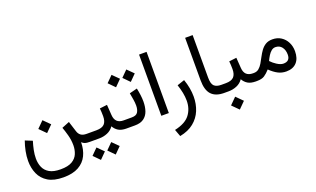

<svg xmlns="http://www.w3.org/2000/svg" viewBox="-93 -1195 3258 1981"><g transform="rotate(-20 1536.0 -204.5)"><path d="M331.1 -377.4 401.9 -306.6 331.1 -235.8 260.3 -306.6ZM336.4 163.6Q418 163.6 462.6 137Q507.3 110.4 525.1 67.1Q543 23.9 543 -25.4Q543 -83.5 527.3 -140.1Q511.7 -196.8 498 -232.9L581.5 -266.6L617.7 -152.3Q627.4 -121.1 649.7 -105Q671.9 -88.9 711.9 -88.9H731V0H713.9Q679.7 0 661.9 -6.3Q644 -12.7 628.4 -27.8Q627.9 53.7 597.2 116.9Q566.4 180.2 502.2 215.8Q438 251.5 336.4 251.5Q231 251.5 167.7 212.9Q104.5 174.3 76.4 110.1Q48.3 45.9 48.3 -30.8Q48.3 -82.5 59.1 -137Q69.8 -191.4 88.4 -243.2L166 -211.9Q151.9 -167 142.1 -119.6Q132.3 -72.3 132.3 -27.8Q132.3 24.9 151.1 68.4Q169.9 111.8 214.4 137.7Q258.8 163.6 336.4 163.6Z M711.4 -88.9H818.8Q880.9 -88.9 907.5 -116.7Q934.1 -144.5 934.1 -202.1Q934.1 -225.6 932.9 -246.6Q931.6 -267.6 929.7 -288.6L1011.2 -298.3L1019 -184.1Q1024.9 -88.9 1118.2 -88.9H1128.4V0H1117.2Q1063 0 1030.5 -19.5Q998 -39.1 978 -74.7Q951.7 -36.1 908.7 -18.1Q865.7 0 818.8 0H711.4ZM920.9 77.6 989.3 145.5 920.9 214.4 853 145.5ZM758.8 77.6 827.1 145.5 758.8 214.4 690.9 145.5Z M1323.2 -573.2 1391.6 -505.4 1323.2 -436.5 1255.4 -505.4ZM1161.1 -573.2 1229.5 -505.4 1161.1 -436.5 1093.3 -505.4ZM1108.4 -88.9H1208.5Q1257.3 -88.9 1274.7 -117.2Q1292 -145.5 1292 -189Q1292 -220.7 1286.1 -256.8Q1280.3 -293 1273.4 -329.6L1358.4 -351.1Q1366.7 -312 1371.6 -274.4Q1376.5 -236.8 1376.5 -202.6Q1376.5 -144 1360.4 -98.1Q1344.2 -52.2 1307.6 -26.1Q1271 0 1209.5 0H1108.4Z M1582 -672.4V-0.5H1499.5V-672.4Z M1611.3 262.7 1582.5 185.1Q1701.7 159.2 1750.5 94.5Q1799.3 29.8 1799.3 -58.6Q1799.3 -100.1 1790.3 -145.8Q1781.2 -191.4 1765.1 -238.8L1846.2 -266.1Q1881.3 -166 1881.3 -73.2Q1881.3 8.3 1852.8 77.9Q1824.2 147.5 1764.4 196Q1704.6 244.6 1611.3 262.7Z M2005.4 -672.4H2087.9V-205.6Q2087.9 -136.7 2113.3 -112.8Q2138.7 -88.9 2189.9 -88.9H2202.1V0H2189.9Q2096.7 0 2051 -49.6Q2005.4 -99.1 2005.4 -206.1Z M2182.1 -88.9H2239.3Q2301.3 -88.9 2327.9 -116.7Q2354.5 -144.5 2354.5 -202.1Q2354.5 -225.6 2353.3 -246.6Q2352.1 -267.6 2350.1 -288.6L2431.6 -298.3L2439.5 -184.1Q2445.3 -88.9 2538.6 -88.9H2548.8V0H2537.6Q2483.4 0 2450.9 -19.5Q2418.5 -39.1 2398.4 -74.7Q2372.1 -36.1 2329.1 -18.1Q2286.1 0 2239.3 0H2182.1ZM2282.7 74.7 2353.5 145.5 2282.7 216.3 2211.9 145.5Z M2870.1 11.2Q2821.3 11.2 2780 -10Q2738.8 -31.2 2694.3 -74.2Q2662.6 -38.6 2633.3 -19.3Q2604 0 2550.8 0H2529.3V-88.9H2548.3Q2581.1 -88.9 2603.5 -107.7Q2626 -126.5 2643.6 -156.2Q2661.1 -186 2678.5 -219.5Q2695.8 -252.9 2717.3 -282.7Q2738.8 -312.5 2769.3 -331.3Q2799.8 -350.1 2844.7 -350.1Q2898.9 -350.1 2939.2 -324Q2979.5 -297.9 3001.7 -253.9Q3023.9 -210 3023.9 -155.8Q3023.9 -76.2 2983.6 -32.5Q2943.4 11.2 2870.1 11.2ZM2846.7 -263.7Q2822.3 -263.7 2802.2 -247.3Q2782.2 -231 2766.1 -205.1Q2750 -179.2 2737.3 -151.4Q2766.6 -120.6 2797.9 -101.1Q2837.9 -75.2 2869.1 -75.2Q2941.4 -75.2 2941.4 -147.9Q2941.4 -198.7 2916.3 -231.2Q2891.1 -263.7 2846.7 -263.7Z"/></g></svg>

Font: Vazirmatn UI NL
Style: Regular
Weight: 400
Designer: Saber Rastikerdar
Foundry: Saber Rastikerdar
Version: Version 33.003